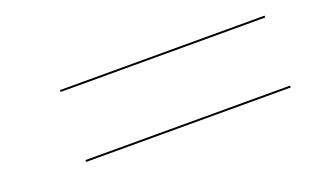

<svg xmlns="http://www.w3.org/2000/svg" viewBox="-35 -579 630 388"><g transform="rotate(-20 280.0 -385.0)"><path d="M102 -462.5V-458.5H542V-462.5ZM102 -312V-308H542V-312Z"/></g></svg>

Font: Bodoni* 36pt Fatface
Style: Italic
Weight: 900
Italic angle: -13°
Version: Version 2.3